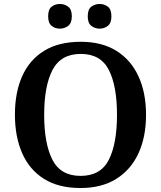

<svg xmlns="http://www.w3.org/2000/svg" viewBox="-20 -935 810 965"><path d="M385 10Q274 10 201 -36Q128 -82 91.5 -165Q55 -248 55 -359Q55 -470 91.5 -552Q128 -634 201.5 -679.5Q275 -725 386 -725Q492 -725 565 -679.5Q638 -634 676 -551.5Q714 -469 714 -358Q714 -247 676 -164.5Q638 -82 564.5 -36Q491 10 385 10ZM385 -51Q486 -51 527 -132Q568 -213 568 -358Q568 -503 527 -583.5Q486 -664 386 -664Q286 -664 244 -583.5Q202 -503 202 -358Q202 -213 243.5 -132Q285 -51 385 -51ZM481 -791Q457 -791 439 -805Q421 -819 421 -853Q421 -888 439 -901.5Q457 -915 481 -915Q504 -915 522 -901.5Q540 -888 540 -853Q540 -819 522 -805Q504 -791 481 -791ZM281 -791Q257 -791 239.5 -805Q222 -819 222 -853Q222 -888 239.5 -901.5Q257 -915 281 -915Q304 -915 322.5 -901.5Q341 -888 341 -853Q341 -819 322.5 -805Q304 -791 281 -791Z"/></svg>

Font: Noto Serif Telugu SemiBold
Style: Regular
Weight: 600
Designer: Jelle Bosma - Monotype Design Team
Foundry: Monotype Imaging Inc.
Version: Version 2.005; ttfautohint (v1.8.4.7-5d5b)